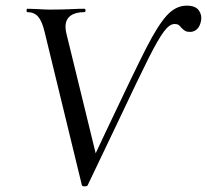

<svg xmlns="http://www.w3.org/2000/svg" viewBox="-20 -656 733 680"><path d="M77 -613Q74 -613 74 -619Q74 -625 77 -625L111 -624Q139 -622 157 -622Q200 -622 242 -624Q256 -625 278 -625Q283 -625 283 -619Q283 -613 278 -613Q247 -613 229.5 -600Q212 -587 212 -561Q212 -550 215 -538L324 -92L283 -37L355 -190Q457 -406 498.5 -487Q540 -568 571.5 -602Q603 -636 641 -636Q672 -636 684 -619.5Q696 -603 692 -582Q688 -562 677.5 -552.5Q667 -543 653 -543Q642 -543 636 -546.5Q630 -550 622 -558Q617 -565 612 -568Q607 -571 598 -571Q580 -571 559.5 -543Q539 -515 506.5 -450.5Q474 -386 398 -225L291 -1Q290 4 280 4Q271 4 270 0L138 -543Q129 -581 115 -597Q101 -613 77 -613Z"/></svg>

Font: Cormorant Garamond Medium
Style: Italic
Weight: 500
Italic angle: -10°
Designer: Christian Thalmann (Catharsis Fonts)
Foundry: Catharsis Fonts
Version: Version 4.000